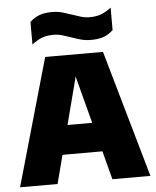

<svg xmlns="http://www.w3.org/2000/svg" viewBox="-55 -848 725 895"><g transform="rotate(-5 307.0 -400.5)"><path d="M2.5 0 172 -595H442.5L612.5 0H434.5L297.5 -522H313.5L178 0ZM136 -133.5 171.5 -270H441.5L477.5 -133.5ZM392.5 -655.5Q366 -655.5 342.8 -662Q319.5 -668.5 298 -676.5Q278.5 -683.5 259.2 -689Q240 -694.5 218.5 -694.5Q187.5 -694.5 164.5 -685.5Q141.5 -676.5 118 -658V-763.5Q138.5 -783 162.8 -792Q187 -801 221.5 -801Q248.5 -801 271.5 -794.2Q294.5 -787.5 316 -780Q335.5 -773 355 -767.2Q374.5 -761.5 395.5 -761.5Q426.5 -761.5 449.5 -770.5Q472.5 -779.5 496 -797.5V-692.5Q476 -673 451.5 -664.2Q427 -655.5 392.5 -655.5Z"/></g></svg>

Font: Encode Sans SC SemiCondensed ExtraBold
Style: Regular
Weight: 800
Width: 4
Designer: Multiple Designers
Foundry: Impallari Type
Version: Version 3.002